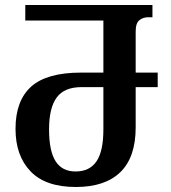

<svg xmlns="http://www.w3.org/2000/svg" viewBox="-20 -734 684 767"><path d="M283 13Q162 13 102 -49.5Q42 -112 42 -219Q42 -332 104.5 -388Q167 -444 304 -444H393V-652H81V-714H589V-665H571Q552 -665 537 -653.5Q522 -642 522 -608V-444H610V-386H522V-225Q522 -106 461 -46.5Q400 13 283 13ZM282 -49Q338 -49 365.5 -89.5Q393 -130 393 -217V-386H306Q237 -386 206.5 -344.5Q176 -303 176 -217Q176 -131 202 -90Q228 -49 282 -49Z"/></svg>

Font: Noto Serif Georgian SemiCondensed SemiBold
Style: Regular
Weight: 600
Width: 4
Designer: Monotype Design Team, Akaki Razmadze
Foundry: Google LLC
Version: Version 2.003; ttfautohint (v1.8.4.7-5d5b)